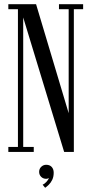

<svg xmlns="http://www.w3.org/2000/svg" viewBox="-20 -720 432 910"><path d="M19.5 0V-23.5H65V-676.5H19.5V-700H151L309.5 -170H305.5V-676.5H259.5V-700H374V-676.5H330V0H284L85.5 -652H90V-23.5H140V0ZM194 170 182 155.5Q190.5 152 199.8 142.2Q209 132.5 211.5 123.5Q206.5 127.5 199 127.5Q184.5 127.5 175 118Q165.5 108.5 165.5 94.5Q165.5 80 175.5 70.5Q185.5 61 199 61Q215.5 61 225 71.2Q234.5 81.5 234.5 98.5Q234.5 117.5 227.8 131.8Q221 146 211.5 155.2Q202 164.5 194 170Z"/></svg>

Font: Imbue 48pt
Style: Regular
Weight: 400
Designer: Tyler Finck
Foundry: Etcetera Type Company
Version: Version 1.102